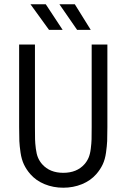

<svg xmlns="http://www.w3.org/2000/svg" viewBox="-20 -875 594 901"><path d="M258.8 -855H331.1L405.8 -734.9H341.8ZM123 -855H194.8L273.9 -734.9H210ZM69.8 -666H144V-278.8Q144 -239.7 144.5 -221.2Q145 -202.6 148.2 -177Q151.4 -151.4 158.7 -134.5Q166 -117.7 178.2 -104Q213.9 -64 276.9 -64Q340.3 -64 376 -104Q388.2 -117.7 395.5 -134.5Q402.8 -151.4 406 -177Q409.2 -202.6 409.7 -221.2Q410.2 -239.7 410.2 -278.8V-666H483.9V-278.8Q483.9 -234.9 482.9 -212.9Q481.9 -190.9 477.5 -158.9Q473.1 -127 461.9 -103.3Q450.7 -79.6 432.1 -58.1Q405.3 -27.3 364.5 -10.7Q323.7 5.9 276.9 5.9Q230 5.9 189.5 -10.7Q148.9 -27.3 122.1 -58.1Q103.5 -79.6 92.3 -103.3Q81.1 -127 76.4 -158.7Q71.8 -190.4 70.8 -213.1Q69.8 -235.8 69.8 -278.8Z"/></svg>

Font: Gidolinya
Style: Regular
Weight: 400
Version: Version 1.0.3